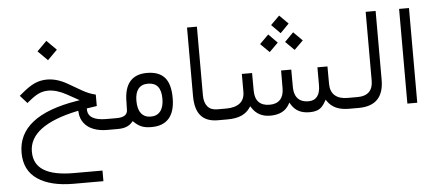

<svg xmlns="http://www.w3.org/2000/svg" viewBox="-60 -804 2921 1285"><g transform="rotate(-5 1400.5 -161.5)"><path d="M221.7 -564.5 286.6 -499.5 351.6 -564.5 286.6 -629.4ZM665 0C669.4 0 672.4 -3.4 674.8 -9.8C677.2 -16.1 678.2 -24.4 678.2 -34.7V-40C678.2 -50.3 677.2 -58.1 674.8 -64.5C672.4 -70.3 669.4 -73.2 665.5 -73.2H641.1C558.6 -73.2 517.1 -98.6 517.1 -149.4V-155.3L523.4 -156.2C542.5 -159.7 563 -162.6 585 -165.5V-242.2C554.2 -249.5 524.9 -261.2 496.1 -277.8L403.8 -331.1C357.4 -357.9 312 -371.1 267.6 -371.1C238.8 -371.1 211.4 -365.2 185.5 -354C159.7 -342.3 131.8 -323.7 102.1 -298.8L77.6 -278.3L124.5 -226.1L153.8 -249.5C174.3 -265.6 193.4 -277.8 211.4 -285.2C229.5 -292.5 249 -296.4 270.5 -296.4C307.1 -296.4 347.7 -284.2 391.6 -260.3L456.1 -224.6L474.6 -214.4L453.6 -210.9C188.5 -167.5 56.2 -63 56.2 102.5C56.2 181.6 85.4 240.7 143.6 280.3C201.7 319.8 282.2 339.4 385.7 339.4H585.4V268.1H391.6C303.2 268.1 236.8 254.4 192.4 227.1C147.9 200.2 125.5 158.2 125.5 101.1C125.5 -15.6 233.9 -97.2 450.7 -143.1L459 -144.5L459.5 -136.2C460.9 -106.4 470.2 -81.5 486.3 -61C502.4 -40 523.9 -24.9 550.3 -15.1C576.7 -4.9 606.9 0 640.6 0Z M661.6 -73.2C659.2 -73.2 656.7 -71.8 654.8 -69.3C652.8 -66.4 651.4 -62.5 650.4 -57.6C649.4 -52.7 648.9 -46.9 648.9 -40V-34.7C648.9 -11.7 653.3 0 661.6 0H710.9C734.4 0 753.9 -2.9 770 -9.3C785.6 -15.1 799.3 -24.9 810.5 -38.1L815.4 -43.9L821.3 -38.6C837.4 -22.5 854 -11.2 871.6 -3.9C888.7 3.4 911.1 6.8 938.5 6.8C990.2 6.8 1029.3 -8.3 1056.2 -39.1C1082.5 -69.8 1095.7 -114.7 1095.7 -174.8C1095.7 -237.8 1083 -283.7 1057.1 -313C1031.2 -342.3 991.7 -356.9 938.5 -356.9C836.4 -356.9 785.2 -296.4 785.2 -175.8C785.2 -153.3 784.7 -134.3 783.7 -119.1C781.7 -88.4 757.3 -73.2 710 -73.2ZM939.5 -63.5C911.1 -63.5 889.6 -73.2 874.5 -92.8C859.4 -112.3 852.1 -140.1 852.1 -176.8C852.1 -211.9 859.4 -238.8 874 -257.3C888.7 -275.4 910.2 -284.7 939 -284.7C997.6 -284.7 1026.9 -248.5 1026.9 -176.8C1026.9 -140.1 1019.5 -112.3 1004.4 -92.8C989.3 -73.2 967.8 -63.5 939.5 -63.5Z M1406.2 0C1414.6 0 1418.9 -11.7 1418.9 -34.7V-40C1418.9 -50.3 1418 -58.1 1416 -64.5C1413.6 -70.3 1410.6 -73.2 1406.2 -73.2H1385.7C1357.4 -73.2 1335.9 -82 1321.3 -99.6C1306.2 -117.2 1298.8 -142.6 1298.8 -175.3V-636.2H1232.4V-175.8C1232.4 -116.2 1245.1 -72.3 1270 -43.5C1294.9 -14.6 1333 0 1384.3 0Z M1794.4 -603.5 1853.5 -543.9 1912.1 -603.5 1853.5 -662.1ZM1877.9 -482.9 1937 -424.3 1996.6 -482.9 1937 -542.5ZM1710 -482.9 1769.5 -424.3 1828.6 -482.9 1769.5 -542.5ZM2275.9 0C2284.2 0 2288.6 -11.7 2288.6 -34.7V-40C2288.6 -62 2284.2 -73.2 2275.9 -73.2H2262.7C2225.1 -73.2 2196.3 -82 2176.8 -99.6C2156.7 -116.7 2147 -142.6 2146.5 -176.3L2146 -294.9H2078.6V-174.8C2078.6 -142.1 2072.3 -117.2 2059.1 -100.1C2045.9 -82.5 2026.4 -73.7 2000.5 -73.7C1979.5 -73.7 1961.4 -77.6 1947.3 -85.4C1933.1 -92.8 1922.4 -104.5 1915 -119.6C1907.7 -134.8 1903.8 -153.3 1903.3 -175.8L1902.8 -294.9H1834.5L1834 -174.8C1834 -142.1 1825.7 -116.7 1809.6 -99.6C1793 -82 1769.5 -73.2 1738.8 -73.2C1706.5 -73.2 1682.1 -82 1665.5 -99.1C1648.9 -116.2 1640.6 -141.6 1640.1 -174.3L1639.6 -294.9H1570.8V-175.3C1570.8 -141.6 1560.1 -116.2 1539.1 -99.1C1517.6 -82 1487.3 -73.2 1447.8 -73.2H1401.4C1398.9 -73.2 1396.5 -71.8 1394.5 -69.3C1392.6 -66.4 1391.1 -62.5 1390.1 -57.6C1389.2 -52.7 1388.7 -46.9 1388.7 -40V-34.7C1388.7 -11.7 1393.1 0 1401.4 0H1447.3C1486.3 0 1518.1 -5.4 1543 -16.6C1567.4 -27.3 1586.9 -43.5 1601.6 -65.4L1607.4 -74.7L1613.8 -65.4C1627.9 -43 1645.5 -26.4 1665.5 -16.1C1685.5 -5.4 1709 0 1736.8 0C1797.9 0 1840.3 -21.5 1864.7 -64.9L1870.6 -76.2L1877.4 -65.4C1890.6 -43 1907.2 -26.4 1927.2 -16.1C1946.8 -5.4 1971.7 0 2002 0C2020.5 0 2036.1 -2.4 2049.3 -6.8C2062 -11.2 2073.2 -18.1 2082.5 -27.3C2091.8 -36.6 2100.6 -48.8 2108.9 -64L2114.7 -74.7L2121.1 -64.5C2135.7 -43 2154.8 -26.9 2178.2 -16.1C2201.7 -5.4 2231 0 2266.6 0Z M2271.5 -73.2C2269 -73.2 2266.6 -71.8 2264.6 -69.3C2262.7 -66.4 2261.2 -62.5 2260.3 -57.6C2259.3 -52.7 2258.8 -46.9 2258.8 -40V-34.7C2258.8 -11.7 2263.2 0 2271.5 0H2330.1C2442.9 0 2499.5 -58.1 2499.5 -174.3V-636.7H2432.6V-173.8C2432.6 -141.1 2423.8 -116.2 2406.7 -99.1C2389.2 -82 2363.8 -73.2 2330.6 -73.2Z M2657.2 -636.7V-0.5H2723.6V-636.7Z"/></g></svg>

Font: Shabnam FD Light
Style: Regular
Weight: 300
Foundry: DejaVu fonts team - Redesigned by Saber Rastikerdar - Based on Vazir font
Version: Version 5.00;October 20, 2019;FontCreator 12.0.0.2547 64-bit